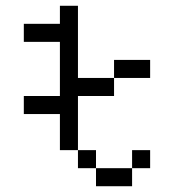

<svg xmlns="http://www.w3.org/2000/svg" viewBox="-20 -645 602 665"><path d="M437.5 -62.5H312.5V0H437.5ZM62.5 -250H187.5V-125H250V-312.5H375V-375H250V-625H187.5V-562.5H62.5V-500H187.5V-312.5H62.5ZM250 -62.5H312.5V-125H250ZM375 -375H500V-437.5H375ZM437.5 -62.5H500V-125H437.5Z"/></svg>

Font: ChillMoonMono
Style: Regular
Weight: 400
Designer: Warren2060
Foundry: ChillType
Version: Version 1.000;Glyphs 3.1.1 (3135)